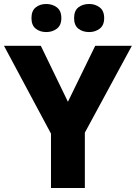

<svg xmlns="http://www.w3.org/2000/svg" viewBox="-20 -944 682 964"><path d="M321 -433 458 -714H642L406 -278V0H236V-273L0 -714H185ZM138 -853Q138 -890 159.5 -907Q181 -924 212 -924Q243 -924 265.5 -907Q288 -890 288 -853Q288 -817 265.5 -800Q243 -783 212 -783Q181 -783 159.5 -800Q138 -817 138 -853ZM352 -853Q352 -890 373.5 -907Q395 -924 428 -924Q458 -924 480.5 -907Q503 -890 503 -853Q503 -817 480.5 -800Q458 -783 428 -783Q395 -783 373.5 -800Q352 -817 352 -853Z"/></svg>

Font: Noto Sans Gurmukhi UI ExtraBold
Style: Regular
Weight: 800
Designer: Jelle Bosma - Monotype Design Team
Foundry: Monotype Imaging Inc.
Version: Version 2.004; ttfautohint (v1.8.4.7-5d5b)